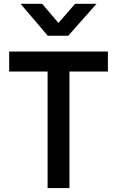

<svg xmlns="http://www.w3.org/2000/svg" viewBox="-20 -964 600 984"><path d="M224 0V-597.5H27V-700H533V-597.5H336V0ZM224.5 -781 85.5 -944.5H196L279.5 -846.5L365 -944.5H474.5L330 -781Z"/></svg>

Font: Geologica Roman
Style: Regular
Weight: 400
Designer: Sindre Bremnes, Frode Helland
Foundry: Monokrom Skriftforlag AS
Version: Version 1.010;gftools[0.9.28]